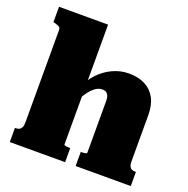

<svg xmlns="http://www.w3.org/2000/svg" viewBox="-133 -885 991 1011"><g transform="rotate(20 362.0 -379.0)"><path d="M303 -758V-86Q303 -84 308.5 -82Q314 -80 321 -79.5Q328 -79 334 -79H338V0H28V-79H30Q43 -79 51.5 -83Q60 -87 65 -97Q70 -107 70 -125V-644Q70 -652 66.5 -656.5Q63 -661 55 -664Q47 -667 36 -670L28 -672V-758ZM706 0H397V-79H399Q406 -79 413.5 -79.5Q421 -80 426 -82Q431 -84 431 -87V-378Q431 -394 427 -404.5Q423 -415 414.5 -421Q406 -427 391 -427Q372 -427 353 -413.5Q334 -400 315 -373.5Q296 -347 275 -306L278 -402Q297 -446 329.5 -480Q362 -514 405 -534Q448 -554 495 -554Q549 -554 587 -534Q625 -514 645 -476Q665 -438 665 -382V-125Q665 -107 669.5 -97Q674 -87 682.5 -83Q691 -79 703 -79H706Z"/></g></svg>

Font: Roboto Serif Black
Style: Regular
Weight: 900
Designer: Greg Gazdowicz
Foundry: Commercial Type
Version: Version 1.008